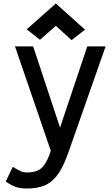

<svg xmlns="http://www.w3.org/2000/svg" viewBox="-20 -884 640 1100"><path d="M134 196Q97 196 70.5 187Q44 178 13 156L53 72Q86 91 100.5 97.5Q115 104 134 104Q171 104 195 93.5Q219 83 237 56Q255 29 271 -20L66 -618H170L324 -153L480 -618H585L373 -14Q346 64 315 110Q284 156 241 176Q198 196 134 196ZM390 -654 300 -736 209 -656 133 -716 300 -864 467 -714Z"/></svg>

Font: Victor Mono Thin
Style: Regular
Weight: 100
Monospace: yes
Designer: Rune Bjørnerås
Version: Version 1.561;gftools[0.9.30]